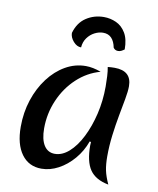

<svg xmlns="http://www.w3.org/2000/svg" viewBox="-92 -892 820 997"><g transform="rotate(10 317.5 -393.5)"><path d="M414 -171Q395 -118 359.5 -76.5Q324 -35 280 -11.5Q236 12 191 12Q124 12 86 -40Q48 -92 48 -184Q48 -260 70 -326.5Q92 -393 130.5 -444Q169 -495 219.5 -524Q270 -553 327 -553Q364 -553 407 -537Q338 -518 284 -467.5Q230 -417 199.5 -346Q169 -275 169 -197Q169 -139 189 -107.5Q209 -76 246 -76Q285 -76 321 -108Q357 -140 385 -195.5Q413 -251 429.5 -320.5Q446 -390 446 -466Q446 -493 444.5 -520.5Q443 -548 439 -568Q449 -569 456.5 -569.5Q464 -570 475 -570Q565 -570 565 -488Q565 -462 557.5 -421Q550 -380 540.5 -329Q531 -278 524 -222Q517 -166 517 -111Q517 -68 523.5 -37Q530 -6 548 33Q479 20 449.5 -23Q420 -66 420 -151Q420 -163 421 -169ZM510 -673Q502 -667 494 -663Q486 -659 477 -659Q461 -659 452 -672Q446 -704 429.5 -721.5Q413 -739 385 -739Q363 -739 340.5 -727.5Q318 -716 302.5 -694.5Q287 -673 285 -644Q262 -644 243.5 -665.5Q225 -687 225 -710Q241 -766 282.5 -793Q324 -820 375 -820Q409 -820 440 -806Q471 -792 490.5 -759.5Q510 -727 510 -673Z"/></g></svg>

Font: Merienda Medium
Style: Regular
Weight: 500
Designer: Eduardo Rodriguez Tunni
Foundry: Eduardo Rodriguez Tunni
Version: Version 2.001; ttfautohint (v1.8.4.7-5d5b)